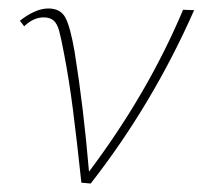

<svg xmlns="http://www.w3.org/2000/svg" viewBox="-20 -432 478 453"><path d="M438 -408Q340 -186 194 1L172 -1Q161 -104 152 -174Q143 -244 131 -306Q124 -343 119.5 -359.5Q115 -376 106.5 -383.5Q98 -391 83 -391Q59 -391 37 -370L27 -383Q43 -396 60.5 -404Q78 -412 94 -412Q123 -412 134.5 -390Q146 -368 156 -310Q177 -180 190 -27Q329 -212 412 -409Z"/></svg>

Font: Ysabeau Extralight
Style: Italic
Weight: 200
Italic angle: -12°
Designer: Christian Thalmann (Catharsis Fonts)
Version: Version 0.003